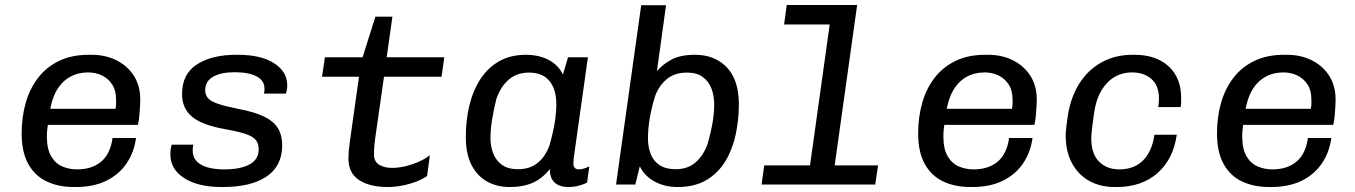

<svg xmlns="http://www.w3.org/2000/svg" viewBox="-20 -741 5440 771"><path d="M276.2 10Q214.8 10 167.4 -12.4Q120 -34.8 93.5 -82.6Q67 -130.5 67 -205Q67 -272.5 83.8 -329.8Q100.5 -387 134.1 -430Q167.8 -473 218.4 -497Q269 -521 335.8 -521H347.5Q404 -521 448.4 -498.5Q492.8 -476 518 -436Q543.2 -396 543.2 -342Q543.2 -332.2 542.4 -314.4Q541.5 -296.5 539.6 -276.6Q537.8 -256.8 533.8 -239.5H128.5L177.2 -273.8Q173.2 -250.2 170.8 -230.5Q168.2 -210.8 168.2 -194Q168.2 -142.8 185.4 -113.6Q202.5 -84.5 230.2 -72.6Q258 -60.8 289.5 -60.8Q349 -60.8 386.1 -91.8Q423.2 -122.8 432 -186.8H526.2Q518 -127.5 487.2 -83.4Q456.5 -39.2 405.8 -14.6Q355 10 284.2 10ZM179.5 -289.8 137.8 -304.2H444Q446.5 -320.2 446.2 -327.8Q446 -335.2 446 -341.5Q446 -377.8 430.6 -401.6Q415.2 -425.5 389.8 -437.9Q364.2 -450.2 334 -450.2Q293.5 -450.2 261.1 -432.2Q228.8 -414.2 208 -378.8Q187.2 -343.2 179.5 -289.8Z M869.2 10Q775.8 10 720 -25.5Q664.2 -61 664.2 -121Q664.2 -131.8 665.4 -141.6Q666.5 -151.5 669.5 -160H757Q755 -155.8 754.4 -150.5Q753.8 -145.2 753.8 -137Q753.8 -99 787.2 -79.9Q820.8 -60.8 881 -60.8Q945.5 -60.8 982.1 -80.8Q1018.8 -100.8 1018.8 -141.2Q1018.8 -164.5 1007.1 -178.9Q995.5 -193.2 966.2 -203.1Q937 -213 883.2 -222.5Q790.8 -239 750.9 -272.5Q711 -306 711 -363.2Q711 -444 771 -482.5Q831 -521 928.5 -521H935Q1028.2 -521 1080.9 -487Q1133.5 -453 1133.5 -398.2Q1133.5 -390.5 1132.1 -381.6Q1130.8 -372.8 1128 -365.2H1039.8Q1041.8 -372 1041.9 -376.5Q1042 -381 1042 -386Q1042 -417.8 1010.1 -434.4Q978.2 -451 922.8 -451Q867.8 -451 835.9 -432.9Q804 -414.8 804 -379Q804 -360.2 815.1 -347.1Q826.2 -334 856.2 -323.9Q886.2 -313.8 941.2 -302.8Q1003.5 -291 1041 -272.6Q1078.5 -254.2 1095.9 -226.2Q1113.2 -198.2 1113.2 -157.5Q1113.2 -74.8 1050.9 -32.4Q988.5 10 874.8 10Z M1537 10Q1464.8 10 1422 -17.9Q1379.2 -45.8 1379.2 -104.5Q1379.2 -114 1380.2 -129.9Q1381.2 -145.8 1386.5 -184L1421.5 -432.8H1273.2L1284.8 -511H1436L1487.5 -674H1555.8L1532.8 -511H1764L1753.2 -432.8H1522L1486.8 -187.2Q1484.8 -172 1483.2 -154.9Q1481.8 -137.8 1481.8 -120.8Q1481.8 -91.8 1502.9 -79.2Q1524 -66.8 1554.8 -66.8Q1592.2 -66.8 1635 -81.1Q1677.8 -95.5 1706.2 -117.5L1695 -34.2Q1675.8 -20.8 1649.2 -10.9Q1622.8 -1 1593.8 4.5Q1564.8 10 1537 10Z M2026.2 10Q1976 10 1936.2 -11.9Q1896.5 -33.8 1873.5 -78.5Q1850.5 -123.2 1850.5 -190.8Q1850.5 -258.8 1865.1 -318.6Q1879.8 -378.5 1909.5 -423.9Q1939.2 -469.2 1984.5 -495.1Q2029.8 -521 2092 -521Q2143 -521 2182.4 -500.8Q2221.8 -480.5 2240.5 -441.8L2261 -511H2340.8L2288.5 -139.2Q2284.5 -113 2283.5 -101.8Q2282.5 -90.5 2282.5 -82.8Q2282.5 -72 2288.6 -66.4Q2294.8 -60.8 2304 -60.8Q2313.5 -60.8 2324.6 -64.1Q2335.8 -67.5 2346.5 -73L2337.5 -7.5Q2322 0 2303.4 5Q2284.8 10 2262.5 10Q2225.5 10 2206.1 -9Q2186.8 -28 2188.5 -62.5Q2157.8 -24.2 2119.4 -7.1Q2081 10 2026.2 10ZM2059.8 -61.5Q2108.2 -61.5 2139.8 -87.5Q2171.2 -113.5 2187.2 -159.5Q2201.5 -210.2 2207.8 -250.1Q2214 -290 2214 -322.5Q2214 -382 2186.4 -415.8Q2158.8 -449.5 2104.8 -449.5Q2055 -449.5 2022.4 -420.9Q1989.8 -392.2 1973 -343Q1961.5 -297 1955.5 -257.8Q1949.5 -218.5 1949.5 -186.5Q1949.5 -153.8 1960.6 -125Q1971.8 -96.2 1995.9 -78.9Q2020 -61.5 2059.8 -61.5Z M2700.5 10Q2650 10 2609.4 -11.6Q2568.8 -33.2 2549.2 -73.2L2531.2 0H2453.8L2554.8 -720H2654.5L2618 -455.2Q2639.2 -481 2675.1 -501Q2711 -521 2771 -521Q2850.2 -521 2898.6 -470.5Q2947 -420 2947 -321.8Q2947 -261 2934.5 -201.8Q2922 -142.5 2893.5 -94.8Q2865 -47 2817.6 -18.5Q2770.2 10 2700.5 10ZM2693.2 -61.5Q2741 -61.5 2772 -88Q2803 -114.5 2820 -159Q2833.5 -204 2840.8 -245.1Q2848 -286.2 2848 -321.2Q2848 -357 2836.8 -385.9Q2825.5 -414.8 2801.6 -432.1Q2777.8 -449.5 2739.2 -449.5Q2689.2 -449.5 2658.2 -423.8Q2627.2 -398 2611.2 -357Q2595.8 -306.5 2588.9 -264.9Q2582 -223.2 2582 -185.2Q2582 -150 2593.2 -121.9Q2604.5 -93.8 2629 -77.6Q2653.5 -61.5 2693.2 -61.5Z M3222 0 3311.8 -642.8H3128.8L3139.2 -721H3422L3321 0ZM3038.2 0 3049 -76.8H3506L3494.5 0Z M3876.2 10Q3814.8 10 3767.4 -12.4Q3720 -34.8 3693.5 -82.6Q3667 -130.5 3667 -205Q3667 -272.5 3683.8 -329.8Q3700.5 -387 3734.1 -430Q3767.8 -473 3818.4 -497Q3869 -521 3935.8 -521H3947.5Q4004 -521 4048.4 -498.5Q4092.8 -476 4118 -436Q4143.2 -396 4143.2 -342Q4143.2 -332.2 4142.4 -314.4Q4141.5 -296.5 4139.6 -276.6Q4137.8 -256.8 4133.8 -239.5H3728.5L3777.2 -273.8Q3773.2 -250.2 3770.8 -230.5Q3768.2 -210.8 3768.2 -194Q3768.2 -142.8 3785.4 -113.6Q3802.5 -84.5 3830.2 -72.6Q3858 -60.8 3889.5 -60.8Q3949 -60.8 3986.1 -91.8Q4023.2 -122.8 4032 -186.8H4126.2Q4118 -127.5 4087.2 -83.4Q4056.5 -39.2 4005.8 -14.6Q3955 10 3884.2 10ZM3779.5 -289.8 3737.8 -304.2H4044Q4046.5 -320.2 4046.2 -327.8Q4046 -335.2 4046 -341.5Q4046 -377.8 4030.6 -401.6Q4015.2 -425.5 3989.8 -437.9Q3964.2 -450.2 3934 -450.2Q3893.5 -450.2 3861.1 -432.2Q3828.8 -414.2 3808 -378.8Q3787.2 -343.2 3779.5 -289.8Z M4456 10Q4397.5 10 4353.2 -15Q4309 -40 4284.2 -86.6Q4259.5 -133.2 4259.5 -195.8Q4259.5 -210.5 4261.4 -226.5Q4263.2 -242.5 4267 -270.5Q4278.2 -347.8 4313.1 -403.8Q4348 -459.8 4403 -490.4Q4458 -521 4527.8 -521H4535.8Q4622 -521 4672.5 -474.9Q4723 -428.8 4723 -348.5Q4723 -339.2 4722.9 -329.8Q4722.8 -320.2 4720.8 -311H4631Q4634 -329 4634 -344Q4634 -397.8 4603.6 -424Q4573.2 -450.2 4526.5 -450.2Q4465.5 -450.2 4425.1 -407.4Q4384.8 -364.5 4373.8 -289.2Q4368.5 -252 4365.9 -231.2Q4363.2 -210.5 4362.8 -201Q4362.2 -191.5 4362.2 -185Q4362.2 -123 4393.5 -91.9Q4424.8 -60.8 4474.5 -60.8Q4534.2 -60.8 4570.2 -96.9Q4606.2 -133 4615.8 -200H4705.5Q4691.5 -101.5 4627.8 -45.8Q4564 10 4465 10Z M5076.2 10Q5014.8 10 4967.4 -12.4Q4920 -34.8 4893.5 -82.6Q4867 -130.5 4867 -205Q4867 -272.5 4883.8 -329.8Q4900.5 -387 4934.1 -430Q4967.8 -473 5018.4 -497Q5069 -521 5135.8 -521H5147.5Q5204 -521 5248.4 -498.5Q5292.8 -476 5318 -436Q5343.2 -396 5343.2 -342Q5343.2 -332.2 5342.4 -314.4Q5341.5 -296.5 5339.6 -276.6Q5337.8 -256.8 5333.8 -239.5H4928.5L4977.2 -273.8Q4973.2 -250.2 4970.8 -230.5Q4968.2 -210.8 4968.2 -194Q4968.2 -142.8 4985.4 -113.6Q5002.5 -84.5 5030.2 -72.6Q5058 -60.8 5089.5 -60.8Q5149 -60.8 5186.1 -91.8Q5223.2 -122.8 5232 -186.8H5326.2Q5318 -127.5 5287.2 -83.4Q5256.5 -39.2 5205.8 -14.6Q5155 10 5084.2 10ZM4979.5 -289.8 4937.8 -304.2H5244Q5246.5 -320.2 5246.2 -327.8Q5246 -335.2 5246 -341.5Q5246 -377.8 5230.6 -401.6Q5215.2 -425.5 5189.8 -437.9Q5164.2 -450.2 5134 -450.2Q5093.5 -450.2 5061.1 -432.2Q5028.8 -414.2 5008 -378.8Q4987.2 -343.2 4979.5 -289.8Z"/></svg>

Font: Chivo Mono Medium
Style: Italic
Weight: 500
Italic angle: -8.05°
Monospace: yes
Designer: Hector Gatti
Foundry: Omnibus-Type
Version: Version 1.008